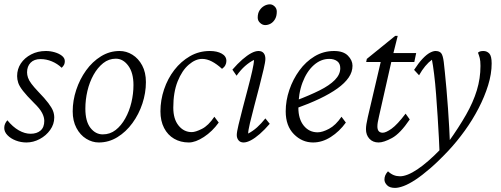

<svg xmlns="http://www.w3.org/2000/svg" viewBox="-21 -663 2360 904"><path d="M103.5 7.8Q77.1 7.8 53.2 -1.5Q29.3 -10.7 14.2 -26.4Q-1 -42 -1 -60.5Q-1 -71.3 2.9 -80.1Q6.8 -88.9 13.7 -96.7Q39.1 -65.4 67.4 -49.3Q95.7 -33.2 123 -33.2Q152.3 -33.2 169.9 -48.3Q187.5 -63.5 187.5 -93.8Q187.5 -111.3 177.2 -131.3Q167 -151.4 138.7 -178.7Q104.5 -212.9 87.4 -234.9Q70.3 -256.8 64.9 -272.9Q59.6 -289.1 59.6 -304.7Q59.6 -337.9 77.1 -364.3Q94.7 -390.6 125.5 -406.7Q156.2 -422.9 195.3 -422.9Q215.8 -422.9 236.3 -417Q256.8 -411.1 270.5 -400.4Q284.2 -389.6 284.2 -375Q284.2 -365.2 280.8 -358.4Q277.3 -351.6 269.5 -343.8Q249 -363.3 223.1 -374Q197.3 -384.8 169.9 -384.8Q139.6 -384.8 123 -367.7Q106.4 -350.6 106.4 -322.3Q106.4 -310.5 110.8 -297.4Q115.2 -284.2 127 -268.6Q138.7 -252.9 158.2 -232.4Q190.4 -199.2 206.5 -177.7Q222.7 -156.2 228.5 -141.1Q234.4 -126 234.4 -109.4Q234.4 -78.1 215.3 -51.3Q196.3 -24.4 166 -8.3Q135.7 7.8 103.5 7.8Z M444.3 7.8Q413.1 7.8 384.8 -9.8Q356.4 -27.3 338.9 -60.5Q321.3 -93.8 321.3 -138.7Q321.3 -189.5 337.9 -239.7Q354.5 -290 384.3 -331.5Q414.1 -373 454.6 -397.9Q495.1 -422.9 542 -422.9Q574.2 -422.9 602.5 -405.3Q630.9 -387.7 648.4 -355Q666 -322.3 666 -276.4Q666 -225.6 649.4 -175.3Q632.8 -125 602.5 -83.5Q572.3 -42 531.7 -17.1Q491.2 7.8 444.3 7.8ZM462.9 -30.3Q497.1 -30.3 523.4 -50.8Q549.8 -71.3 568.8 -105.5Q587.9 -139.6 597.7 -180.7Q607.4 -221.7 607.4 -262.7Q607.4 -320.3 583 -353.5Q558.6 -386.7 524.4 -386.7Q491.2 -386.7 464.8 -365.7Q438.5 -344.7 419.4 -310.5Q400.4 -276.4 390.6 -234.9Q380.9 -193.4 380.9 -151.4Q380.9 -91.8 404.8 -61Q428.7 -30.3 462.9 -30.3Z M930.7 -385.7Q899.4 -385.7 867.7 -358.4Q835.9 -331.1 815.4 -279.8Q794.9 -228.5 794.9 -156.2Q794.9 -102.5 819.8 -71.8Q844.7 -41 881.8 -41Q899.4 -41 929.7 -56.2Q960 -71.3 988.3 -113.3L1008.8 -85.9Q978.5 -43.9 939 -18.1Q899.4 7.8 868.2 7.8Q829.1 7.8 798.8 -9.8Q768.6 -27.3 751.5 -60.5Q734.4 -93.8 734.4 -138.7Q734.4 -191.4 751.5 -242.2Q768.6 -293 799.8 -333.5Q831.1 -374 873.5 -398.4Q916 -422.9 966.8 -422.9Q1001 -422.9 1022.9 -410.6Q1044.9 -398.4 1044.9 -376Q1044.9 -365.2 1040 -356Q1035.2 -346.7 1024.4 -338.9Q1000 -361.3 976.6 -373.5Q953.1 -385.7 930.7 -385.7Z M1126 7.8Q1110.4 7.8 1102.1 -2.4Q1093.8 -12.7 1093.8 -27.3Q1093.8 -41 1102.1 -75.7Q1110.4 -110.4 1122.1 -155.3Q1133.8 -200.2 1146 -246.1Q1158.2 -292 1166.5 -328.6Q1174.8 -365.2 1174.8 -380.9Q1153.3 -370.1 1132.8 -352.1Q1112.3 -334 1092.8 -306.6L1073.2 -335Q1097.7 -363.3 1120.1 -382.8Q1142.6 -402.3 1161.6 -412.6Q1180.7 -422.9 1196.3 -422.9Q1211.9 -422.9 1220.2 -413.1Q1228.5 -403.3 1228.5 -385.7Q1228.5 -372.1 1220.2 -336.9Q1211.9 -301.8 1200.2 -255.9Q1188.5 -210 1176.3 -164.6Q1164.1 -119.1 1155.8 -83.5Q1147.5 -47.9 1147.5 -34.2Q1169.9 -45.9 1189.5 -63.5Q1209 -81.1 1228.5 -105.5L1249 -80.1Q1224.6 -51.8 1202.1 -32.2Q1179.7 -12.7 1160.2 -2.4Q1140.6 7.8 1126 7.8ZM1227.5 -544.9Q1214.8 -544.9 1203.6 -555.2Q1192.4 -565.4 1192.4 -580.1Q1192.4 -600.6 1201.2 -614.3Q1210 -627.9 1223.1 -635.3Q1236.3 -642.6 1250 -642.6Q1261.7 -642.6 1272 -632.8Q1282.2 -623 1282.2 -608.4Q1282.2 -586.9 1273.9 -572.8Q1265.6 -558.6 1253.4 -551.8Q1241.2 -544.9 1227.5 -544.9Z M1453.1 7.8Q1401.4 7.8 1362.8 -31.2Q1324.2 -70.3 1324.2 -138.7Q1324.2 -189.5 1341.3 -239.7Q1358.4 -290 1388.7 -331.5Q1418.9 -373 1460.4 -397.9Q1502 -422.9 1551.8 -422.9Q1595.7 -422.9 1617.2 -400.9Q1638.7 -378.9 1638.7 -353.5Q1638.7 -324.2 1620.6 -297.9Q1602.5 -271.5 1567.9 -246.6Q1533.2 -221.7 1483.9 -198.2Q1434.6 -174.8 1372.1 -152.3V-189.5Q1436.5 -213.9 1483.4 -237.3Q1530.3 -260.7 1555.7 -286.6Q1581.1 -312.5 1581.1 -341.8Q1581.1 -364.3 1566.4 -375Q1551.8 -385.7 1529.3 -385.7Q1489.3 -385.7 1456.1 -356Q1422.9 -326.2 1403.3 -274.4Q1383.8 -222.7 1383.8 -156.2Q1383.8 -102.5 1409.2 -71.3Q1434.6 -40 1474.6 -40Q1497.1 -40 1528.3 -56.6Q1559.6 -73.2 1586.9 -113.3L1607.4 -85.9Q1577.1 -43.9 1536.6 -18.1Q1496.1 7.8 1453.1 7.8Z M1908.2 -100.6Q1863.3 -34.2 1824.7 -13.2Q1786.1 7.8 1761.7 7.8Q1734.4 7.8 1718.3 -9.8Q1702.1 -27.3 1702.1 -54.7Q1702.1 -65.4 1704.1 -78.1Q1706.1 -90.8 1710.9 -112.3L1771.5 -371.1H1703.1L1706.1 -385.7L1839.8 -494.1H1851.6L1826.2 -392.6L1763.7 -116.2Q1759.8 -98.6 1757.8 -87.9Q1755.9 -77.1 1755.9 -67.4Q1755.9 -38.1 1781.2 -38.1Q1795.9 -38.1 1822.8 -57.1Q1849.6 -76.2 1888.7 -127.9ZM1796.9 -371.1 1806.6 -413.1H1938.5L1929.7 -371.1Z M1838.9 221.7Q1813.5 221.7 1801.3 209Q1789.1 196.3 1789.1 182.6Q1789.1 171.9 1793 162.6Q1796.9 153.3 1805.7 143.6Q1819.3 156.2 1833 161.6Q1846.7 167 1862.3 167Q1895.5 167 1944.3 134.3Q1993.2 101.6 2053.7 39.1L2090.8 4.9Q2139.6 -63.5 2173.3 -122.6Q2207 -181.6 2224.1 -237.8Q2241.2 -293.9 2241.2 -352.5Q2241.2 -377 2237.8 -389.6Q2234.4 -402.3 2229.5 -415Q2234.4 -419.9 2241.2 -421.4Q2248 -422.9 2254.9 -422.9Q2271.5 -422.9 2282.7 -411.1Q2293.9 -399.4 2293.9 -364.3Q2293.9 -315.4 2277.3 -261.7Q2260.7 -208 2232.4 -153.3Q2204.1 -98.6 2167.5 -47.9Q2130.9 2.9 2090.8 45.9Q2043.9 95.7 2004.9 129.4Q1965.8 163.1 1934.6 183.6Q1903.3 204.1 1879.4 212.9Q1855.5 221.7 1838.9 221.7ZM2048.8 61.5Q2047.9 32.2 2045.4 -14.2Q2043 -60.5 2039.6 -113.8Q2036.1 -167 2032.2 -219.2Q2028.3 -271.5 2022.9 -314.5Q2017.6 -357.4 2012.7 -381.8Q1979.5 -357.4 1952.1 -308.6L1928.7 -334Q1950.2 -367.2 1968.8 -386.7Q1987.3 -406.2 2002.9 -414.6Q2018.6 -422.9 2029.3 -422.9Q2047.9 -422.9 2056.2 -412.6Q2064.5 -402.3 2068.4 -371.1Q2070.3 -355.5 2073.7 -321.8Q2077.1 -288.1 2081.1 -243.7Q2085 -199.2 2088.4 -151.4Q2091.8 -103.5 2094.2 -59.1Q2096.7 -14.6 2097.7 17.6Z"/></svg>

Font: Crimson Pro ExtraLight
Style: Italic
Weight: 250
Italic angle: -12°
Designer: Jacques Le Bailly
Foundry: Baron von Fonthausen
Version: Version 1.003